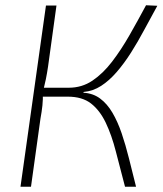

<svg xmlns="http://www.w3.org/2000/svg" viewBox="-20 -711 619 731"><path d="M579 -689Q554 -644 529.5 -598Q505 -552 479 -511Q453 -470 424.5 -437Q396 -404 365 -384Q334 -364 299 -361L297 -358Q334 -356 361 -336Q388 -316 408 -282Q428 -248 443 -204Q458 -160 471 -108Q484 -56 498 0H456Q437 -72 421 -134.5Q405 -197 382.5 -244Q360 -291 326.5 -317Q293 -343 238 -343L242 -377Q292 -377 332 -404Q372 -431 406.5 -476Q441 -521 473 -577Q505 -633 536 -691ZM195 -690 163 -458Q159 -431 154.5 -409Q150 -387 143 -359Q144 -333 141.5 -309.5Q139 -286 134 -259L98 0H58L155 -690ZM275 -377 270 -343H128L133 -377Z"/></svg>

Font: Exo 2 ExtraLight
Style: Italic
Weight: 250
Italic angle: -8°
Designer: Natanael Gama
Foundry: Natanael Gama
Version: Version 2.010